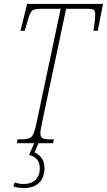

<svg xmlns="http://www.w3.org/2000/svg" viewBox="-20 -734 548 984"><path d="M66 0 70 -20H93Q118 -20 131.5 -26Q145 -32 152.5 -51Q160 -70 168 -108L291 -689H197Q169 -689 155.5 -685Q142 -681 135 -666Q128 -651 119 -619L107 -576H85L119 -714H508L481 -576H459Q468 -635 468 -657Q468 -680 459 -684.5Q450 -689 430 -689H319L196 -108Q192 -89 189.5 -75Q187 -61 187 -51Q187 -32 197.5 -26Q208 -20 233 -20H256L252 0ZM98 230Q91 230 76 228Q61 226 48 221L56 201Q77 209 100 209Q140 209 162 187.5Q184 166 184 129Q184 74 129 60L159 -9H181L157 47Q181 58 194.5 77.5Q208 97 208 129Q208 174 181 202Q154 230 98 230Z"/></svg>

Font: Noto Serif ExtraCondensed Thin
Style: Italic
Weight: 100
Width: 2
Italic angle: -12°
Designer: Monotype Design Team
Foundry: Monotype Imaging Inc.
Version: Version 2.013